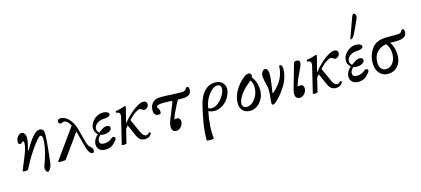

<svg xmlns="http://www.w3.org/2000/svg" viewBox="-73 -1430 5030 2294"><g transform="rotate(-15 2442.5 -283.5)"><path d="M331 89Q320 89 311.5 72.5Q303 56 303 36Q303 27 306 15.5Q309 4 317 -14Q323 -31 334 -63Q345 -95 355.5 -135Q366 -175 373 -217.5Q380 -260 380 -297Q380 -330 373 -340Q366 -350 353 -350Q344 -350 324 -329.5Q304 -309 277 -273Q232 -214 191 -147Q150 -80 108 3Q104 11 72 11Q42 11 42 1Q42 -1 44 -4L100 -141Q126 -205 137.5 -242.5Q149 -280 149 -308Q149 -339 137 -339Q129 -339 124.5 -334Q120 -329 115 -323.5Q110 -318 100 -318Q74 -318 74 -350Q74 -373 84 -393.5Q94 -414 110.5 -427.5Q127 -441 145 -441Q166 -441 180.5 -422Q195 -403 195 -366Q195 -337 187.5 -303.5Q180 -270 167 -221L177 -219Q202 -267 227 -304.5Q252 -342 279 -372Q325 -425 362 -425Q374 -425 385.5 -420Q397 -415 404 -408Q411 -401 414 -384.5Q417 -368 417 -344Q417 -320 414 -278Q411 -236 406 -187Q401 -138 396 -93Q391 -48 386.5 -16.5Q382 15 381 21Q358 89 331 89Z M524 12Q479 12 479 4L749 -372Q710 -441 669 -441Q660 -441 652 -435Q642 -429 630 -429Q617 -429 609.5 -438Q602 -447 602 -461Q602 -490 645 -490Q674 -490 707.5 -469.5Q741 -449 770.5 -404.5Q800 -360 819 -286L857 -142Q870 -90 898 -68Q927 -44 927 -22Q927 11 904 11Q882 11 863 -22Q844 -55 831 -110L784 -289L574 5Q571 8 559.5 10Q548 12 524 12Z M1068 11Q1020 11 992.5 -13Q965 -37 965 -79Q965 -109 981 -139Q997 -169 1025 -190Q1007 -205 996 -225.5Q985 -246 985 -271Q985 -310 1008.5 -345.5Q1032 -381 1069.5 -403Q1107 -425 1151 -425Q1174 -425 1197 -415Q1220 -405 1220 -386Q1220 -367 1194.5 -358.5Q1169 -350 1141 -350Q1110 -350 1082 -337.5Q1054 -325 1036.5 -304.5Q1019 -284 1019 -258Q1019 -241 1026 -226Q1033 -211 1045 -206Q1069 -224 1096 -240.5Q1123 -257 1148 -257Q1191 -257 1191 -226Q1191 -201 1162.5 -185Q1134 -169 1091 -169Q1067 -169 1051 -176Q1014 -142 1014 -106Q1014 -64 1068 -64Q1095 -64 1122.5 -73.5Q1150 -83 1164 -98Q1174 -109 1187 -110.5Q1200 -112 1207 -107Q1217 -101 1215 -88.5Q1213 -76 1204 -64Q1171 -24 1140 -6.5Q1109 11 1068 11Z M1294 13Q1264 13 1268 2L1339 -293Q1345 -314 1346.5 -324.5Q1348 -335 1348 -341Q1348 -379 1308 -379Q1300 -379 1300 -391.5Q1300 -404 1308 -404Q1323 -404 1349.5 -410.5Q1376 -417 1407 -427Q1415 -430 1418.5 -430.5Q1422 -431 1425 -431Q1431 -431 1431 -424Q1431 -422 1430 -419Q1429 -416 1429 -412L1382 -227Q1434 -290 1484 -334.5Q1534 -379 1575.5 -402Q1617 -425 1642 -425Q1691 -425 1691 -384Q1691 -359 1672 -343Q1653 -327 1639 -327Q1631 -327 1624.5 -330.5Q1618 -334 1611 -339Q1594 -351 1576 -351Q1568 -351 1533 -331Q1498 -311 1443 -253L1516 -91Q1532 -55 1548 -41.5Q1564 -28 1578 -28Q1598 -28 1619 -52Q1623 -56 1633 -49.5Q1643 -43 1638 -36Q1623 -10 1602.5 1.5Q1582 13 1553 13Q1526 13 1500 -2.5Q1474 -18 1450 -74L1395 -200Q1381 -183 1367 -165L1326 2Q1323 13 1294 13Z M1944 14Q1886 14 1886 -53Q1886 -88 1898 -116L1981 -324Q1989 -346 1976 -347Q1954 -348 1929 -349Q1904 -350 1877 -350Q1841 -350 1815.5 -343Q1790 -336 1790 -323Q1790 -316 1798 -307Q1806 -297 1811 -281Q1816 -265 1816 -251Q1816 -238 1808.5 -233Q1801 -228 1783 -228Q1758 -228 1743 -245.5Q1728 -263 1728 -298Q1728 -339 1747 -369.5Q1766 -400 1801 -415Q1812 -420 1830 -422.5Q1848 -425 1873 -425Q1891 -425 1923 -423.5Q1955 -422 1996 -420Q2040 -418 2068 -417Q2096 -416 2114 -416Q2166 -416 2173 -436Q2178 -446 2185 -453Q2192 -460 2199 -460Q2210 -460 2216 -451.5Q2222 -443 2222 -422Q2222 -341 2105 -341Q2094 -341 2086 -342Q2078 -343 2067 -343Q2054 -343 2048 -332L2021 -281Q1996 -233 1978.5 -193.5Q1961 -154 1952 -122Q1966 -128 1989 -128Q2005 -128 2016 -114.5Q2027 -101 2027 -81Q2027 -57 2015 -35.5Q2003 -14 1984 0Q1965 14 1944 14Z M2261 217Q2261 106 2278.5 2Q2296 -102 2324 -214Q2339 -273 2367.5 -321Q2396 -369 2437.5 -397Q2479 -425 2534 -425Q2596 -425 2626 -391.5Q2656 -358 2656 -317Q2656 -283 2640.5 -245Q2625 -207 2596 -173.5Q2567 -140 2527 -119Q2487 -98 2439 -98Q2406 -98 2370 -116Q2352 -30 2346 53.5Q2340 137 2349 217Q2349 221 2336 222.5Q2323 224 2305.5 224Q2288 224 2274.5 222.5Q2261 221 2261 217ZM2386 -190Q2381 -170 2377 -150Q2388 -143 2397.5 -141Q2407 -139 2425 -139Q2452 -139 2482 -158Q2512 -177 2538 -207Q2564 -237 2580.5 -271.5Q2597 -306 2597 -337Q2597 -384 2549 -384Q2521 -384 2488.5 -358Q2456 -332 2428 -288Q2400 -244 2386 -190Z M2858 11Q2798 11 2765.5 -22.5Q2733 -56 2733 -118Q2733 -157 2744 -191.5Q2755 -226 2767 -251Q2789 -295 2822.5 -335Q2856 -375 2890 -400Q2924 -425 2948 -425Q2982 -425 2981 -391Q2982 -380 2976 -370Q3034 -299 3034 -201Q3034 -138 3008 -90.5Q2982 -43 2941.5 -16Q2901 11 2858 11ZM2774 -98Q2774 -73 2788 -59Q2802 -45 2827 -45Q2867 -45 2901.5 -74Q2936 -103 2957 -149Q2978 -195 2978 -247Q2978 -276 2971 -299Q2964 -322 2950 -339Q2940 -330 2924 -316Q2880 -282 2846 -242Q2812 -202 2793 -164Q2774 -126 2774 -98Z M3141 10Q3122 10 3122 -17Q3122 -34 3127 -72Q3130 -88 3131.5 -112.5Q3133 -137 3133 -156Q3133 -188 3130 -207Q3127 -226 3124 -237Q3117 -263 3110 -297Q3103 -331 3103 -350Q3103 -384 3118.5 -405Q3134 -426 3151 -426Q3168 -426 3180.5 -409Q3193 -392 3193 -351Q3193 -306 3183 -236Q3176 -187 3172 -163Q3168 -139 3166 -128L3174 -124Q3213 -156 3249 -200.5Q3285 -245 3306 -303Q3313 -325 3319 -349Q3325 -373 3325 -391Q3325 -424 3337 -424Q3367 -424 3367 -367Q3367 -337 3358.5 -298Q3350 -259 3335 -224Q3325 -198 3305.5 -167.5Q3286 -137 3262.5 -105.5Q3239 -74 3215 -48Q3191 -22 3171 -6Q3151 10 3141 10Z M3471 14Q3413 14 3413 -49Q3413 -76 3425 -116L3507 -403Q3513 -425 3544 -425Q3582 -425 3582 -391Q3582 -376 3571 -348Q3560 -320 3533 -265Q3508 -215 3495 -180Q3482 -145 3479 -122Q3492 -128 3516 -128Q3532 -128 3543 -114.5Q3554 -101 3554 -81Q3554 -57 3542 -35.5Q3530 -14 3511 0Q3492 14 3471 14Z M3657 13Q3627 13 3631 2L3702 -293Q3708 -314 3709.5 -324.5Q3711 -335 3711 -341Q3711 -379 3671 -379Q3663 -379 3663 -391.5Q3663 -404 3671 -404Q3686 -404 3712.5 -410.5Q3739 -417 3770 -427Q3778 -430 3781.5 -430.5Q3785 -431 3788 -431Q3794 -431 3794 -424Q3794 -422 3793 -419Q3792 -416 3792 -412L3745 -227Q3797 -290 3847 -334.5Q3897 -379 3938.5 -402Q3980 -425 4005 -425Q4054 -425 4054 -384Q4054 -359 4035 -343Q4016 -327 4002 -327Q3994 -327 3987.5 -330.5Q3981 -334 3974 -339Q3957 -351 3939 -351Q3931 -351 3896 -331Q3861 -311 3806 -253L3879 -91Q3895 -55 3911 -41.5Q3927 -28 3941 -28Q3961 -28 3982 -52Q3986 -56 3996 -49.5Q4006 -43 4001 -36Q3986 -10 3965.5 1.5Q3945 13 3916 13Q3889 13 3863 -2.5Q3837 -18 3813 -74L3758 -200Q3744 -183 3730 -165L3689 2Q3686 13 3657 13Z M4196 11Q4148 11 4120.5 -13Q4093 -37 4093 -79Q4093 -109 4109 -139Q4125 -169 4153 -190Q4135 -205 4124 -225.5Q4113 -246 4113 -271Q4113 -310 4136.5 -345.5Q4160 -381 4197.5 -403Q4235 -425 4279 -425Q4302 -425 4325 -415Q4348 -405 4348 -386Q4348 -367 4322.5 -358.5Q4297 -350 4269 -350Q4238 -350 4210 -337.5Q4182 -325 4164.5 -304.5Q4147 -284 4147 -258Q4147 -241 4154 -226Q4161 -211 4173 -206Q4197 -224 4224 -240.5Q4251 -257 4276 -257Q4319 -257 4319 -226Q4319 -201 4290.5 -185Q4262 -169 4219 -169Q4195 -169 4179 -176Q4142 -142 4142 -106Q4142 -64 4196 -64Q4223 -64 4250.5 -73.5Q4278 -83 4292 -98Q4302 -109 4315 -110.5Q4328 -112 4335 -107Q4345 -101 4343 -88.5Q4341 -76 4332 -64Q4299 -24 4268 -6.5Q4237 11 4196 11ZM4238 -502Q4233 -502 4233 -510Q4233 -514 4235 -519L4320 -753Q4333 -791 4348 -791Q4359 -791 4367 -777Q4375 -763 4375 -751Q4375 -745 4369 -730Q4363 -715 4349 -684L4297 -571Q4264 -502 4238 -502Z M4558 11Q4494 11 4454.5 -37Q4415 -85 4415 -163Q4415 -225 4439 -282Q4456 -321 4482 -351.5Q4508 -382 4552 -399Q4596 -416 4667 -416H4781Q4830 -416 4839 -436Q4843 -446 4850 -453Q4857 -460 4863 -460Q4885 -460 4885 -422Q4885 -341 4757 -341H4680Q4702 -311 4715 -268Q4728 -225 4728 -179Q4728 -126 4708.5 -82.5Q4689 -39 4651 -14Q4613 11 4558 11ZM4470 -155Q4470 -106 4492.5 -78Q4515 -50 4551 -50Q4605 -50 4638.5 -95.5Q4672 -141 4672 -212Q4672 -284 4629 -338Q4553 -327 4511.5 -277Q4470 -227 4470 -155Z"/></g></svg>

Font: Junicode SmExp
Style: Italic
Weight: 400
Width: 6
Italic angle: -11°
Designer: Peter S. Baker
Version: Version 2.205; ttfautohint (v1.8.4)